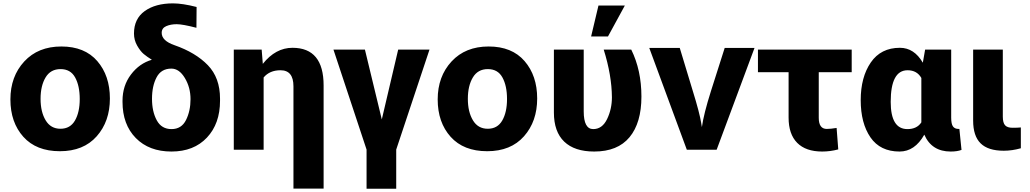

<svg xmlns="http://www.w3.org/2000/svg" viewBox="-20 -859 6139 1144"><path d="M119.1 -43.9Q42 -129.9 42 -266.6Q42 -403.3 124.5 -492.7Q207 -582 345.7 -582Q484.4 -582 559.6 -495.1Q634.8 -408.2 634.8 -272Q634.8 -135.7 556.2 -46.9Q477.5 42 336.9 42Q196.3 42 119.1 -43.9ZM251.5 -397.5Q221.7 -347.7 221.7 -270Q221.7 -192.4 252 -142.1Q282.2 -91.8 340.3 -91.8Q398.4 -91.8 426.8 -141.1Q455.1 -190.4 455.1 -269Q455.1 -347.7 427.7 -397.5Q400.4 -447.3 340.8 -447.3Q281.2 -447.3 251.5 -397.5Z M710 -252V-258.8Q710 -348.6 760.3 -415Q810.5 -481.4 884.8 -502.9Q856.4 -520.5 836.4 -537.1Q816.4 -553.7 797.4 -586.9Q778.3 -620.1 778.3 -659.2Q778.3 -747.1 842.3 -793Q906.2 -838.9 1010.7 -838.9Q1067.4 -838.9 1151.4 -817.4L1150.4 -693.4Q1068.4 -714.8 1032.7 -714.8Q997.1 -714.8 970.2 -703.1Q943.4 -691.4 943.4 -663.1Q943.4 -616.2 1019.5 -589.8Q1145.5 -545.9 1218.3 -470.7Q1291 -395.5 1291 -271.5V-258.8Q1291 -122.1 1212.9 -39.1Q1134.8 43.9 1001.5 43.9Q868.2 43.9 789.1 -36.6Q710 -117.2 710 -252ZM1001 -450.2Q940.4 -450.2 913.1 -398.4Q885.7 -346.7 885.7 -270.5Q885.7 -194.3 914.1 -142.1Q942.4 -89.8 1002 -89.8Q1061.5 -89.8 1088.4 -144Q1115.2 -198.2 1115.2 -268.1Q1115.2 -337.9 1081.5 -394Q1047.9 -450.2 1001 -450.2Z M1373 33.2V-563.5H1539.1L1545.9 -478.5Q1622.1 -574.2 1722.7 -574.2Q1908.2 -574.2 1908.2 -349.6V264.6H1728.5V-344.7Q1728.5 -440.4 1651.4 -440.4Q1586.9 -440.4 1550.8 -397.5V33.2Z M1966.8 -563.5H2154.3L2254.9 -147.5L2352.5 -563.5H2539.1L2340.8 32.2V265.6H2164.1V32.2Z M2665 -43.9Q2587.9 -129.9 2587.9 -266.6Q2587.9 -403.3 2670.4 -492.7Q2752.9 -582 2891.6 -582Q3030.3 -582 3105.5 -495.1Q3180.7 -408.2 3180.7 -272Q3180.7 -135.7 3102.1 -46.9Q3023.4 42 2882.8 42Q2742.2 42 2665 -43.9ZM2797.4 -397.5Q2767.6 -347.7 2767.6 -270Q2767.6 -192.4 2797.9 -142.1Q2828.1 -91.8 2886.2 -91.8Q2944.3 -91.8 2972.7 -141.1Q3001 -190.4 3001 -269Q3001 -347.7 2973.6 -397.5Q2946.3 -447.3 2886.7 -447.3Q2827.1 -447.3 2797.4 -397.5Z M3280.3 -188.5V-563.5H3458V-195.3Q3458 -89.8 3514.6 -89.8Q3568.4 -89.8 3597.2 -149.4Q3626 -209 3626 -279.3Q3625 -410.2 3577.1 -563.5H3741.2Q3801.8 -440.4 3801.8 -283.7Q3801.8 -127 3731 -41.5Q3660.2 43.9 3520.5 43.9Q3403.3 43.9 3341.8 -15.1Q3280.3 -74.2 3280.3 -188.5ZM3502 -641.6 3545.9 -826.2H3703.1L3602.5 -641.6Z M3848.6 -573.2H4030.3L4108.4 -315.4Q4148.4 -186.5 4158.2 -125L4162.1 -101.6Q4172.9 -179.7 4215.8 -315.4L4297.9 -573.2H4475.6L4250 33.2H4072.3Z M4496.1 -428.7V-563.5H5054.7V-428.7H4858.4V-157.2Q4858.4 -90.8 4906.2 -90.8Q4929.7 -90.8 4964.8 -96.7L4974.6 31.2Q4926.8 43.9 4878.9 43.9Q4781.2 43.9 4730 -7.8Q4678.7 -59.6 4678.7 -158.2V-428.7Z M5341.8 -574.2Q5426.8 -574.2 5478.5 -485.4L5492.2 -563.5H5647.5V-158.2Q5647.5 -120.1 5658.2 -105.5Q5668.9 -90.8 5691.4 -90.8H5696.3L5709 34.2Q5683.6 43.9 5644.5 43.9Q5531.2 43.9 5487.3 -56.6Q5430.7 43.9 5339.8 43.9Q5224.6 43.9 5166.5 -40.5Q5108.4 -125 5108.4 -262.2Q5108.4 -399.4 5168.5 -486.8Q5228.5 -574.2 5341.8 -574.2ZM5287.1 -252Q5287.1 -89.8 5386.7 -89.8Q5443.4 -89.8 5469.7 -129.9V-394.5Q5443.4 -440.4 5387.7 -440.4Q5287.1 -440.4 5287.1 -252Z M5778.3 -140.6V-563.5H5955.1V-164.1Q5955.1 -127 5968.8 -112.3Q5982.4 -97.7 6012.7 -97.7Q6043 -97.7 6062.5 -99.6V24.4Q6010.7 39.1 5960.9 39.1Q5867.2 39.1 5822.8 -4.9Q5778.3 -48.8 5778.3 -140.6Z"/></svg>

Font: GenEi M Gothic v2 Heavy
Style: Regular
Weight: 800
Version: Version 2.0